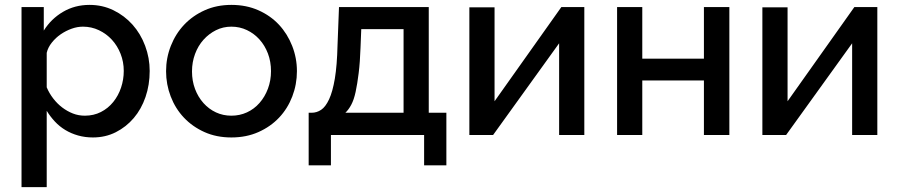

<svg xmlns="http://www.w3.org/2000/svg" viewBox="-20 -552 3674 785"><path d="M360 10Q328 10 299.5 2Q271 -6 247 -20.5Q223 -35 204 -55.5Q185 -76 171 -99V213H68V-523H159V-427Q189 -475 237.5 -503.5Q286 -532 346 -532Q399 -532 444 -510Q489 -488 522 -451Q555 -414 573.5 -364.5Q592 -315 592 -262Q592 -205 575 -155.5Q558 -106 527 -69.5Q496 -33 453.5 -11.5Q411 10 360 10ZM327 -79Q363 -79 392.5 -94Q422 -109 443 -135Q464 -161 475 -194Q486 -227 486 -262Q486 -299 473 -332Q460 -365 437.5 -389.5Q415 -414 384.5 -428.5Q354 -443 319 -443Q296 -443 272.5 -434.5Q249 -426 228.5 -412Q208 -398 192 -378Q176 -358 171 -336V-195Q181 -171 197.5 -149.5Q214 -128 234.5 -112.5Q255 -97 278 -88Q301 -79 327 -79Z M926 10Q865 10 816 -12Q767 -34 732 -71Q697 -108 678 -157.5Q659 -207 659 -261Q659 -315 678.5 -364.5Q698 -414 733 -451Q768 -488 817 -510Q866 -532 926 -532Q987 -532 1036.5 -510Q1086 -488 1120.5 -451Q1155 -414 1174.5 -364.5Q1194 -315 1194 -261Q1194 -207 1175 -157.5Q1156 -108 1121 -71Q1086 -34 1036.5 -12Q987 10 926 10ZM765 -260Q765 -221 777.5 -188Q790 -155 812 -130.5Q834 -106 863 -92.5Q892 -79 926 -79Q960 -79 989.5 -92.5Q1019 -106 1041 -131Q1063 -156 1075.5 -189.5Q1088 -223 1088 -261Q1088 -300 1075.5 -333Q1063 -366 1041 -390.5Q1019 -415 989.5 -429Q960 -443 926 -443Q892 -443 863 -428.5Q834 -414 812 -389.5Q790 -365 777.5 -331.5Q765 -298 765 -260Z M1242 124V-91H1254Q1275 -91 1293 -103Q1311 -115 1325.5 -146Q1340 -177 1349 -230.5Q1358 -284 1360 -367L1366 -523H1733V-91H1805V124H1714V0H1333V124ZM1630 -91V-433H1457L1454 -357Q1452 -298 1446.5 -253.5Q1441 -209 1434 -176.5Q1427 -144 1416 -123.5Q1405 -103 1392 -91Z M1899 0V-522H2002V-138L2275 -523H2369V0H2266V-375L1996 0Z M2503 0V-523H2606V-312H2858V-523H2962V0H2858V-223H2606V0Z M3097 0V-522H3200V-138L3473 -523H3567V0H3464V-375L3194 0Z"/></svg>

Font: Rising Sun Medium
Style: Regular
Weight: 500
Designer: Matt McInerney, Pablo Impallari, Rodrigo Fuenzalida (Raleway font), Stephen Hutchings (Greek), Cristiano Sobral (main ch
Foundry: The Rising Sun Project Authors
Version: Version 4.327; ttfautohint (v1.8.4.7-5d5b-dirty)